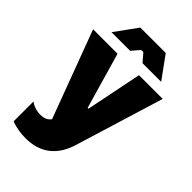

<svg xmlns="http://www.w3.org/2000/svg" viewBox="-273 -817 1121 1121"><g transform="rotate(45 287.5 -256.5)"><path d="M498 -584 398 -722H188L88 -584H242L284 -633H302L344 -584ZM171 209C290 209 370 148 406 31L575 -520H379L309 -173H302L202 -520H0L202 21C185 44 161 51 136 51C103 51 72 40 52 24V188C86 202 130 209 171 209Z"/></g></svg>

Font: Fixel Text Black
Style: Regular
Weight: 900
Width: 4
Designer: AlfaBravo + MacPaw
Foundry: Kyrylo Tkachov, Marchela Mozhyna, Serhii Makarenko, Maria Weinstein, Zakhar Kryvoshyya
Version: Version 1.211